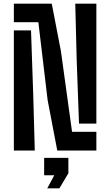

<svg xmlns="http://www.w3.org/2000/svg" viewBox="-20 -820 600 1046"><path d="M292 0 239.5 -274.5 189 -699H55.5V-800H262L312 -540.5L372.5 -102H505V0ZM410.5 -146.5 398 -486.5 390 -800H505V-146.5ZM55.5 0V-654.5H149L161 -305.5L169.5 0ZM237.5 206 275.5 135H220.5V40H352.5V124L303.5 206Z"/></svg>

Font: Big Shoulders Stencil Text
Style: Bold
Weight: 700
Designer: Patric King
Foundry: XO Type Co
Version: Version 1.000